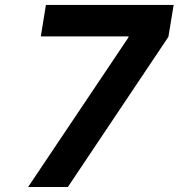

<svg xmlns="http://www.w3.org/2000/svg" viewBox="-20 -747 733 767"><path d="M251.1 0H92.3L492.5 -596.6L494 -601.6H143.1L163.4 -727.3H673.7L652.7 -599.8Z"/></svg>

Font: Linik Sans
Style: Bold Italic
Weight: 700
Italic angle: 9°
Designer: Fonts by Rasmus Andersson / Changes by Cristiano Sobral with parts from Marc Monis
Foundry: rsms
Version: Version 3.020; ttfautohint (v1.6)